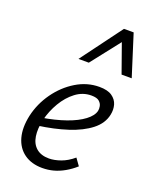

<svg xmlns="http://www.w3.org/2000/svg" viewBox="-135 -781 687 865"><g transform="rotate(20 208.0 -348.5)"><path d="M175.1 8.6Q123 8.6 88 -16.5Q53.1 -41.6 40.5 -86.9Q28 -132.2 41 -192.5Q55 -254.5 92.4 -307Q129.9 -359.5 182.2 -391.3Q234.5 -423.1 293.2 -423.1Q332.9 -423.1 354.1 -408.3Q375.3 -393.6 381.9 -370.7Q388.4 -347.8 382.9 -322.4Q373.8 -278.5 333.3 -246.7Q292.8 -215 229.7 -194.5Q166.6 -174 88.5 -163.4L90.6 -202.7Q157.3 -213.6 207.5 -231.3Q257.6 -249 287.8 -272Q318.1 -294.9 323.8 -319.3Q326.1 -329 323.7 -341.8Q321.3 -354.6 310 -364.4Q298.7 -374.2 272.2 -374.2Q231.6 -374.2 197.7 -348.6Q163.7 -322.9 139.8 -282.4Q115.9 -241.9 104.7 -196.8Q94.3 -150.6 99.7 -115.8Q105.1 -81 127.7 -61.5Q150.4 -42 188.7 -42Q213.8 -42 244.2 -52.7Q274.6 -63.4 304 -88.3L328 -54.8Q305.4 -34.5 279.9 -20Q254.5 -5.5 228.5 1.6Q202.5 8.6 175.1 8.6ZM160.7 -509.1 307.1 -706.5H353.5L334.1 -667.1L210.3 -509.1ZM367.4 -509.1 311.7 -666 307.1 -706.5H353.5L416 -509.1Z"/></g></svg>

Font: Ysabeau
Style: Bold Italic
Weight: 700
Italic angle: -12°
Designer: Christian Thalmann (Catharsis Fonts)
Version: Version 2.002